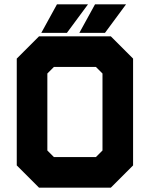

<svg xmlns="http://www.w3.org/2000/svg" viewBox="-20 -868 693 888"><path d="M160.5 0 57.5 -103V-597L160.5 -700H492.5L595.5 -597V-103L492.5 0ZM229.5 -141.5H423.5L454 -172V-528L423.5 -558.5H229.5L199 -528V-172ZM197 -71H457.5L524.5 -138V-562.5L457.5 -629.5H197L130 -562.5V-138ZM197 -71 130 -138V-562.5L197 -629.5H457.5L524.5 -562.5V-138L457.5 -71ZM347 -716 419.5 -848H563L465.5 -716ZM248 -747H247.5L289.5 -812.5H290ZM171 -716 243.5 -848H387L289.5 -716ZM424 -747H423.5L465.5 -812.5H466Z"/></svg>

Font: Tourney Black
Style: Regular
Weight: 900
Version: Version 1.015